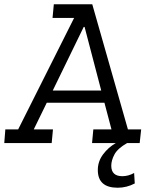

<svg xmlns="http://www.w3.org/2000/svg" viewBox="-43 -670 695 899"><path d="M-18 -64H42L304 -586H203L209 -650H389L556 -64H618L611 0H552Q508 25 493 53Q478 81 478 106Q478 155 530 155Q558 155 585 140L588 189Q550 209 508 209Q415 209 415 126Q415 86 439.5 53Q464 20 499 0H388L394 -64H479L446 -189H176L115 -64H205L199 0H-23ZM349 -544 204 -246H431L353 -544Z"/></svg>

Font: Zilla Slab
Style: Italic
Weight: 400
Italic angle: -6°
Designer: Typotheque.com
Foundry: Typotheque type foundry
Version: Version 1.1; 2017; ttfautohint (v1.6)